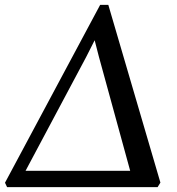

<svg xmlns="http://www.w3.org/2000/svg" viewBox="-36 -767 726 787"><path d="M-7 0 -15.5 -18 374.5 -747H408L621.5 -18.5L610 0ZM352 -602 316.5 -532 47.5 -27 33 -67H533.5L508 -29L369.5 -534Z"/></svg>

Font: Merriweather 72pt
Style: Italic
Weight: 400
Italic angle: -7.8°
Version: Version 2.101